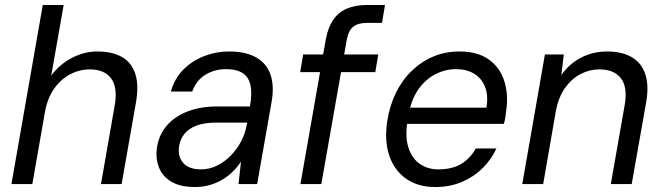

<svg xmlns="http://www.w3.org/2000/svg" viewBox="-20 -740 2672 772"><path d="M26 0 152 -720H236L186 -436Q220 -482 269.5 -507.5Q319 -533 371 -533Q432 -533 471 -510.5Q510 -488 524.5 -441.5Q539 -395 526 -324L469 0H386L441 -315Q454 -388 427 -424.5Q400 -461 341 -461Q300 -461 262.5 -441.5Q225 -422 198 -384Q171 -346 161 -291L110 0Z M764 12Q704 12 668 -10Q632 -32 618.5 -68.5Q605 -105 611 -146Q619 -199 651.5 -236Q684 -273 736 -292.5Q788 -312 853 -312H985Q994 -362 987.5 -395.5Q981 -429 956.5 -445.5Q932 -462 888 -462Q843 -462 806 -439.5Q769 -417 753 -372H667Q682 -425 717.5 -460.5Q753 -496 801 -514.5Q849 -533 900 -533Q970 -533 1012 -508Q1054 -483 1068.5 -437.5Q1083 -392 1072 -330L1014 0H939L949 -90Q935 -69 916.5 -50.5Q898 -32 874.5 -18Q851 -4 823.5 4Q796 12 764 12ZM788 -59Q822 -59 852.5 -74Q883 -89 908 -114.5Q933 -140 949.5 -171.5Q966 -203 972 -238L974 -247H849Q802 -247 770 -235Q738 -223 721 -201Q704 -179 700 -151Q694 -110 717 -84.5Q740 -59 788 -59Z M1188 0 1290 -582Q1299 -630 1320 -660.5Q1341 -691 1375 -705.5Q1409 -720 1455 -720H1528L1516 -648H1457Q1419 -648 1400 -632.5Q1381 -617 1374 -579L1272 0ZM1187 -450 1199 -521H1501L1489 -450Z M1730 12Q1661 12 1613.5 -21Q1566 -54 1545.5 -113.5Q1525 -173 1537 -253Q1547 -316 1572 -367Q1597 -418 1636 -455.5Q1675 -493 1723 -513Q1771 -533 1827 -533Q1901 -533 1946 -500.5Q1991 -468 2008 -413Q2025 -358 2015 -293Q2014 -281 2012 -268.5Q2010 -256 2006 -242H1598L1609 -307H1936Q1944 -358 1929.5 -392.5Q1915 -427 1885 -444.5Q1855 -462 1813 -462Q1771 -462 1731.5 -442Q1692 -422 1663.5 -382.5Q1635 -343 1624 -284L1619 -256Q1608 -192 1622 -147.5Q1636 -103 1668 -81Q1700 -59 1742 -59Q1798 -59 1834.5 -81Q1871 -103 1893 -143H1976Q1956 -99 1920 -63.5Q1884 -28 1836 -8Q1788 12 1730 12Z M2080 0 2171 -521H2247L2237 -438Q2268 -483 2316 -508Q2364 -533 2421 -533Q2480 -533 2519.5 -510.5Q2559 -488 2574.5 -442Q2590 -396 2578 -328L2520 0H2436L2492 -319Q2504 -390 2476.5 -425.5Q2449 -461 2390 -461Q2351 -461 2315 -442.5Q2279 -424 2253 -388Q2227 -352 2216 -299L2164 0Z"/></svg>

Font: DM Sans 10pt
Style: Italic
Weight: 400
Italic angle: -10°
Version: Version 4.004;gftools[0.9.30]